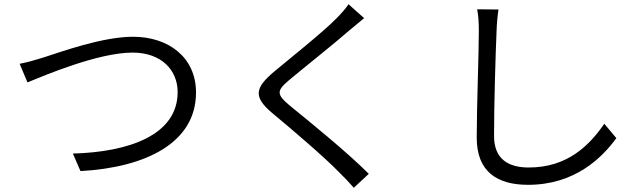

<svg xmlns="http://www.w3.org/2000/svg" viewBox="-20 -824 3040 909"><path d="M73 -522 110 -434C189 -466 444 -575 608 -575C743 -575 821 -493 821 -388C821 -183 587 -104 325 -97L361 -14C669 -31 908 -147 908 -386C908 -554 776 -650 610 -650C464 -650 268 -578 183 -551C145 -539 109 -529 73 -522Z M1704 -738 1630 -804C1618 -785 1593 -757 1573 -737C1505 -668 1353 -548 1278 -485C1188 -409 1176 -366 1271 -287C1364 -210 1516 -80 1586 -8C1611 16 1634 41 1655 65L1726 -1C1620 -107 1443 -250 1352 -324C1288 -378 1289 -394 1349 -445C1423 -507 1567 -621 1635 -681C1652 -695 1683 -721 1704 -738Z M2340 -779 2239 -780C2245 -751 2247 -715 2247 -678C2247 -573 2237 -320 2237 -172C2237 -9 2336 51 2480 51C2700 51 2829 -75 2898 -170L2841 -238C2769 -134 2666 -31 2483 -31C2388 -31 2319 -70 2319 -180C2319 -329 2326 -565 2331 -678C2332 -711 2335 -746 2340 -779Z"/></svg>

Font: GenYoGothic2 TW R
Style: Regular
Weight: 400
Version: Version 2.100;PS 2.1;hotconv 16.6.51;makeotf.lib2.5.65220 DE